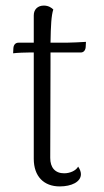

<svg xmlns="http://www.w3.org/2000/svg" viewBox="-20 -657 373 688"><path d="M217 -504H161C162 -566 164 -602 171 -623C165 -629 154 -637 137 -637C116 -637 101 -624 101 -602V-504H46C36 -504 29 -497 28 -485L27 -466C40 -468 74 -469 87 -469H101V-88C101 -25 137 11 194 11C236 11 270 -5 270 -33C270 -40 267 -50 260 -60C252 -45 230 -36 210 -36C177 -36 160 -57 160 -91L161 -427V-469H270C279 -469 286 -476 287 -488L288 -507C278 -506 227 -504 217 -504Z"/></svg>

Font: Arima Koshi Light
Style: Regular
Weight: 300
Designer: Joana Correia and Natanael Gama
Foundry: NDISCOVER
Version: Version 1.019;PS 001.019;hotconv 1.0.88;makeotf.lib2.5.64775